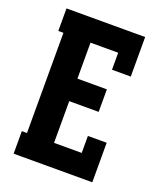

<svg xmlns="http://www.w3.org/2000/svg" viewBox="-136 -824 772 913"><g transform="rotate(20 250.0 -367.5)"><path d="M42 0V-114H68V-621H42V-735H440V-535H345V-621H205V-439H354V-325H205V-114H345V-200H440V0Z"/></g></svg>

Font: Iosevka Slab Heavy
Style: Regular
Weight: 900
Monospace: yes
Designer: Belleve Invis
Foundry: Belleve Invis
Version: Version 11.1.0; ttfautohint (v1.8.3)